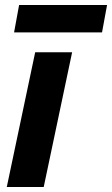

<svg xmlns="http://www.w3.org/2000/svg" viewBox="-20 -744 446 764"><path d="M7 0 120 -536H267L154 0ZM36 -615 56 -724H406L386 -615Z"/></svg>

Font: Mona Sans ExtraLight
Style: Bold Italic
Weight: 700
Italic angle: -11.6951°
Version: Version 2.000